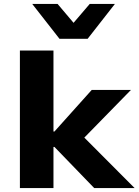

<svg xmlns="http://www.w3.org/2000/svg" viewBox="-20 -964 710 984"><path d="M82 0V-705H254V-290H259L450 -503H651L386 -232L391 -280L670 0H463L259 -211H254V0ZM285 -765 145 -944H275L357 -847L440 -944H569L429 -765Z"/></svg>

Font: Nunito Sans 7pt SemiExpanded ExtraBold
Style: Regular
Weight: 800
Width: 6
Designer: Vernon Adams
Foundry: Vernon Adams
Version: Version 3.101;gftools[0.9.27]